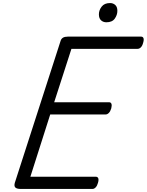

<svg xmlns="http://www.w3.org/2000/svg" viewBox="-20 -1238 962 1258"><path d="M116 0Q91 0 81 -9Q71 -18 77 -40L377 -970Q381 -984 392.5 -991Q404 -998 424 -998H905Q916 -998 920 -988Q924 -978 918 -958Q913 -938 903 -928Q893 -918 882 -918H448L335 -568H695Q706 -568 710 -558Q714 -548 709 -528Q703 -508 693 -498Q683 -488 672 -488H309L179 -80H608Q619 -80 623.5 -70.5Q628 -61 622 -40Q617 -21 607 -10.5Q597 0 586 0ZM677 -1092Q656 -1092 642 -1105Q628 -1118 628 -1144Q628 -1171 646 -1194.5Q664 -1218 701 -1218Q721 -1218 735 -1205.5Q749 -1193 749 -1167Q749 -1140 732 -1116Q715 -1092 677 -1092Z"/></svg>

Font: Playwrite AU TAS
Style: Regular
Weight: 400
Designer: Veronika Burian, José Scaglione
Foundry: TypeTogether
Version: Version 1.002